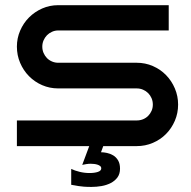

<svg xmlns="http://www.w3.org/2000/svg" viewBox="-20 -570 747 749"><path d="M674.8 -162.1Q674.8 -128.4 662.1 -98.9Q649.4 -69.3 627.7 -47.4Q606 -25.4 576.4 -12.7Q546.9 0 513.2 0H382.8L374 23.9Q384.3 23.9 397.2 26.6Q410.2 29.3 421.6 36.1Q433.1 43 440.7 55.7Q448.2 68.4 448.2 87.9Q448.2 108.4 438.2 122.1Q428.2 135.7 412.1 144Q396 152.3 376.2 155.8Q356.4 159.2 336.9 159.2Q318.8 159.2 306.9 158.2Q294.9 157.2 286.1 155.8Q277.3 154.3 271 153.1Q264.6 151.9 257.8 150.9V88.9Q271.5 95.7 290.5 100.3Q309.6 105 329.1 105Q348.6 105 361.8 100.6Q375 96.2 375 86.9Q375 81.1 370.6 77.6Q366.2 74.2 360.1 72.3Q354 70.3 346.9 69.6Q339.8 68.8 334 68.8Q325.7 68.8 317.1 70.1Q308.6 71.3 300.8 73.2L328.1 0H45.9V-100.1H513.2Q526.4 -100.1 537.8 -104.7Q549.3 -109.4 557.9 -117.9Q566.4 -126.5 571.3 -137.7Q576.2 -148.9 576.2 -162.1Q576.2 -175.3 571.3 -186.8Q566.4 -198.2 557.9 -206.8Q549.3 -215.3 537.8 -220.2Q526.4 -225.1 513.2 -225.1H207Q173.8 -225.1 144.5 -237.8Q115.2 -250.5 93.3 -272.7Q71.3 -294.9 58.6 -324.7Q45.9 -354.5 45.9 -388.2Q45.9 -420.9 58.6 -450.4Q71.3 -480 93.3 -502Q115.2 -523.9 144.5 -536.9Q173.8 -549.8 207 -549.8H638.2V-451.2H207Q194.3 -451.2 182.9 -446Q171.4 -440.9 163.1 -432.4Q154.8 -423.8 149.9 -412.4Q145 -400.9 145 -388.2Q145 -375 149.9 -363.5Q154.8 -352.1 163.1 -343.5Q171.4 -335 182.9 -330.1Q194.3 -325.2 207 -325.2H513.2Q546.9 -325.2 576.4 -312.3Q606 -299.3 627.7 -277.1Q649.4 -254.9 662.1 -225.1Q674.8 -195.3 674.8 -162.1Z"/></svg>

Font: Bruno Ace SC
Style: Regular
Weight: 400
Designer: Astigmatic (AOETI)
Foundry: Astigmatic (AOETI)
Version: Version 1.000